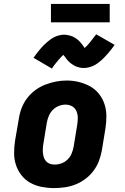

<svg xmlns="http://www.w3.org/2000/svg" viewBox="-20 -952 640 980"><path d="M256 8Q224 8 193 2Q162 -4 135.5 -18.5Q109 -33 90 -57Q71 -81 61.5 -110Q52 -139 52 -171Q52 -203 57 -235L76 -345Q80 -373 90 -399.5Q100 -426 117.5 -449.5Q135 -473 159 -491Q183 -509 210 -519.5Q237 -530 264.5 -535.5Q292 -541 320 -541Q352 -541 382.5 -533.5Q413 -526 439.5 -511.5Q466 -497 485 -473Q504 -449 513.5 -420Q523 -391 523 -359Q523 -327 518 -295L500 -185Q495 -157 485 -130.5Q475 -104 457.5 -80.5Q440 -57 416 -39Q392 -21 365.5 -10.5Q339 0 311 4Q283 8 256 8ZM259 -112Q277 -112 294.5 -118.5Q312 -125 325.5 -138.5Q339 -152 346 -169.5Q353 -187 356 -204L374 -314Q377 -333 377 -351Q377 -369 370 -385Q363 -401 348 -409.5Q333 -418 314 -418Q297 -418 279.5 -411Q262 -404 249 -390.5Q236 -377 229 -360Q222 -343 219 -326L201 -216Q199 -204 198.5 -191.5Q198 -179 199.5 -167.5Q201 -156 205 -145.5Q209 -135 217 -127Q225 -119 236 -115.5Q247 -112 259 -112ZM245 -602 151 -657Q160 -670 169 -681.5Q178 -693 186 -702.5Q194 -712 202.5 -720.5Q211 -729 219 -736Q227 -743 238 -751Q249 -759 260 -764Q271 -769 283.5 -772Q296 -775 308 -775Q313 -775 319 -774Q325 -773 330.5 -772Q336 -771 341.5 -769Q347 -767 352 -765Q357 -763 361.5 -760Q366 -757 370 -754.5Q374 -752 379 -747.5Q384 -743 387.5 -739Q391 -735 394.5 -731Q398 -727 400.5 -723.5Q403 -720 406 -716Q409 -712 412 -707Q420 -714 425.5 -720Q431 -726 438 -734.5Q445 -743 453 -753.5Q461 -764 471 -777L565 -723Q556 -710 547 -698.5Q538 -687 529.5 -677.5Q521 -668 513 -659.5Q505 -651 497 -644Q489 -637 478 -629Q467 -621 456 -616Q445 -611 432.5 -608Q420 -605 408 -605Q402 -605 396.5 -605.5Q391 -606 385.5 -607.5Q380 -609 374.5 -610.5Q369 -612 364 -614.5Q359 -617 354.5 -620Q350 -623 346 -625.5Q342 -628 337 -632.5Q332 -637 328 -641Q324 -645 321 -649Q318 -653 315.5 -656.5Q313 -660 309.5 -664.5Q306 -669 303 -672Q296 -665 290.5 -659.5Q285 -654 278 -645.5Q271 -637 262.5 -626.5Q254 -616 245 -602ZM240 -838V-932H540V-838Z"/></svg>

Font: Iosevka Curly Slab HvExObl
Style: Regular
Weight: 900
Width: 7
Italic angle: -9°
Monospace: yes
Designer: Belleve Invis
Foundry: Belleve Invis
Version: Version 11.1.0; ttfautohint (v1.8.3)